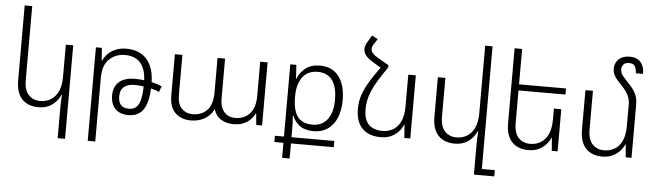

<svg xmlns="http://www.w3.org/2000/svg" viewBox="-56 -1007 5031 1475"><g transform="rotate(5 2459.5 -269.5)"><path d="M480 234H423V-1Q423 -27 424 -50.5Q425 -74 427 -99H422Q411 -71 388 -46Q365 -21 332 -5.5Q299 10 253 10Q202 10 163 -11Q124 -32 103 -74.5Q82 -117 82 -180V-760H140V-189Q140 -112 174.5 -75.5Q209 -39 264 -39Q310 -39 346 -61Q382 -83 402.5 -127.5Q423 -172 423 -239V-487H480Z M655 234V-487H701L708 -390H712Q725 -420 749.5 -444Q774 -468 809.5 -482.5Q845 -497 891 -497L885 -448Q811 -448 762 -401Q713 -354 713 -256V234ZM1168 -188Q1141 -200 1108.5 -208Q1076 -216 1041.5 -220.5Q1007 -225 972 -225Q925 -225 895.5 -201.5Q866 -178 866 -128Q866 -83 886.5 -61Q907 -39 949 -39Q984 -39 1005.5 -59Q1027 -79 1037 -124.5Q1047 -170 1047 -244Q1047 -320 1026 -364.5Q1005 -409 968.5 -428.5Q932 -448 885 -448L891 -497Q955 -497 1003 -470Q1051 -443 1078 -387Q1105 -331 1105 -244Q1105 -154 1087.5 -97.5Q1070 -41 1035 -15.5Q1000 10 948 10Q905 10 874 -6.5Q843 -23 827 -54.5Q811 -86 811 -130Q811 -179 832 -210.5Q853 -242 889 -257Q925 -272 971 -272Q1008 -272 1045 -268Q1082 -264 1117.5 -255Q1153 -246 1184 -233Z M1429 9Q1356 9 1310 -35Q1264 -79 1264 -169V-487H1322V-178Q1322 -107 1355.5 -73.5Q1389 -40 1439 -40Q1508 -40 1550.5 -83.5Q1593 -127 1593 -222V-487H1651V-178Q1651 -131 1666.5 -100Q1682 -69 1708.5 -54.5Q1735 -40 1768 -40Q1812 -40 1846.5 -59Q1881 -78 1901.5 -118.5Q1922 -159 1922 -222V-487H1979V0H1934L1926 -88H1923Q1912 -64 1891 -42Q1870 -20 1837.5 -5.5Q1805 9 1758 9Q1704 9 1663 -16Q1622 -41 1607 -91H1604Q1585 -48 1539 -19.5Q1493 9 1429 9Z M2154 234V118H2084V70H2154V-487H2201L2207 -381H2210Q2229 -430 2271.5 -463.5Q2314 -497 2382 -497Q2478 -497 2528.5 -430.5Q2579 -364 2579 -247Q2579 -170 2555 -112Q2531 -54 2485.5 -22.5Q2440 9 2376 9Q2311 9 2271 -19.5Q2231 -48 2212 -95H2208Q2211 -63 2211.5 -36.5Q2212 -10 2212 19V70H2542V118H2212V234ZM2363 -40Q2438 -40 2479 -94Q2520 -148 2520 -247Q2520 -312 2503 -357Q2486 -402 2452.5 -425Q2419 -448 2371 -448Q2292 -448 2252 -393Q2212 -338 2212 -246V-242Q2212 -167 2230 -122.5Q2248 -78 2282 -59Q2316 -40 2363 -40Z M2850 -525 2906 -546V-529Q2863 -468 2834.5 -421Q2806 -374 2790 -336Q2774 -298 2767 -264Q2760 -230 2760 -195Q2760 -140 2777 -105.5Q2794 -71 2826.5 -55Q2859 -39 2904 -39Q2950 -39 2986.5 -61Q3023 -83 3043.5 -127.5Q3064 -172 3064 -239V-487H3122V0H3076L3069 -99H3065Q3053 -71 3030 -46Q3007 -21 2973.5 -5.5Q2940 10 2895 10Q2802 10 2751.5 -41.5Q2701 -93 2701 -192Q2701 -225 2707 -257.5Q2713 -290 2729 -328.5Q2745 -367 2774.5 -415Q2804 -463 2850 -525ZM2906 -546 2850 -520 2775 -566Q2744 -585 2727.5 -607Q2711 -629 2711 -653Q2711 -667 2716 -682Q2721 -697 2731 -712L2760 -762L2806 -738L2781 -700Q2773 -689 2769.5 -678.5Q2766 -668 2766 -659Q2766 -643 2777.5 -628.5Q2789 -614 2810 -602Z M3690 186H3790V234H3633V-1Q3633 -27 3634 -50.5Q3635 -74 3637 -99H3632Q3621 -71 3598 -46Q3575 -21 3542 -5.5Q3509 10 3463 10Q3412 10 3373 -11Q3334 -32 3313 -74.5Q3292 -117 3292 -180V-487H3350V-189Q3350 -112 3384.5 -75.5Q3419 -39 3474 -39Q3520 -39 3556 -61Q3592 -83 3612.5 -127.5Q3633 -172 3633 -239V-760H3690Z M4258 -325V0H4213L4205 -99H4202Q4190 -71 4167 -46Q4144 -21 4110.5 -5.5Q4077 10 4031 10Q3980 10 3941 -11Q3902 -32 3881 -74.5Q3860 -117 3860 -180V-760H3918V-189Q3918 -112 3952.5 -75.5Q3987 -39 4042 -39Q4088 -39 4124 -61Q4160 -83 4180.5 -127.5Q4201 -172 4201 -239V-325ZM3889 -487H4280V-440H3889Z M4828 -413V0H4783L4775 -99H4772Q4760 -71 4737 -46Q4714 -21 4680.5 -5.5Q4647 10 4601 10Q4550 10 4511 -11Q4472 -32 4451 -74.5Q4430 -117 4430 -180V-487H4488V-189Q4488 -112 4522.5 -75.5Q4557 -39 4612 -39Q4658 -39 4694 -60.5Q4730 -82 4750.5 -126.5Q4771 -171 4771 -239V-410Q4771 -442 4756 -475Q4741 -508 4708 -542Q4680 -571 4663.5 -591.5Q4647 -612 4639.5 -630Q4632 -648 4632 -668Q4632 -698 4645.5 -722Q4659 -746 4685 -759.5Q4711 -773 4750 -773Q4785 -773 4809.5 -758.5Q4834 -744 4847 -716.5Q4860 -689 4860 -650H4804Q4804 -682 4792 -703Q4780 -724 4747 -724Q4718 -724 4704 -709Q4690 -694 4690 -672Q4690 -656 4694.5 -643.5Q4699 -631 4714 -614Q4729 -597 4758 -565Q4783 -540 4798.5 -516Q4814 -492 4821 -467Q4828 -442 4828 -413Z"/></g></svg>

Font: Noto Sans Armenian Light
Style: Regular
Weight: 300
Designer: Monotype Design Team
Foundry: Monotype Imaging Inc.
Version: Version 2.007